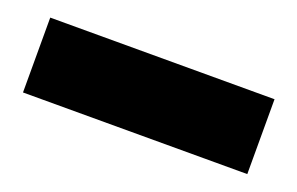

<svg xmlns="http://www.w3.org/2000/svg" viewBox="-36 -83 509 329"><g transform="rotate(20 219.0 81.0)"><path d="M423.5 149.5H14.5V13H423.5Z"/></g></svg>

Font: Anek Kannada Medium ExtraBold
Style: Regular
Weight: 800
Version: Version 1.003